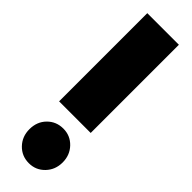

<svg xmlns="http://www.w3.org/2000/svg" viewBox="-247 -703 722 722"><g transform="rotate(45 113.5 -342.0)"><path d="M30 -699H198V-230H30ZM25 -77Q25 -117 50.5 -143Q76 -169 114 -169Q151 -169 176.5 -142.5Q202 -116 202 -77Q202 -38 176.5 -11.5Q151 15 114 15Q76 15 50.5 -11.5Q25 -38 25 -77Z"/></g></svg>

Font: Readiness
Style: Bold
Weight: 700
Designer: Katatrad Team
Foundry: CadsonDemak
Version: Version 1.00;January 16, 2020;FontCreator 12.0.0.2550 64-bit